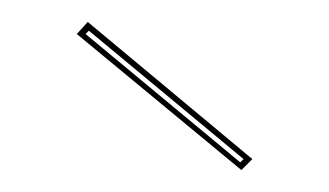

<svg xmlns="http://www.w3.org/2000/svg" viewBox="-20 -741 300 175"><path d="M200 -586 50 -710 60 -721 210 -596ZM202 -596 61 -713 58 -710 199 -593Z"/></svg>

Font: Kalnia Glaze Thin
Style: Regular
Weight: 100
Designer: Frida Medrano
Foundry: Frida Medrano
Version: Version 1.110